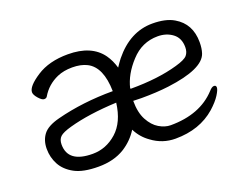

<svg xmlns="http://www.w3.org/2000/svg" viewBox="-85 -650 1069 833"><g transform="rotate(-20 450.0 -234.0)"><path d="M126 -127Q126 -43 240 -43Q302 -43 351 -86.5Q400 -130 411 -217Q281 -211 192 -186Q152 -175 139 -162.5Q126 -150 126 -127ZM471 -357Q482 -374 495 -391Q572 -486 675 -486Q737 -486 774 -464Q841 -425 841 -340Q841 -311 834 -290Q813 -226 647 -205Q591 -198 521 -198L483 -199Q483 -145 501.5 -110.5Q520 -76 547 -60Q574 -44 600 -44Q736 -44 811 -125Q824 -140 834 -140Q844 -140 844 -129.5Q844 -119 829.5 -96Q815 -73 785 -46Q712 18 600 18Q540 18 492 -18Q456 -43 436 -83Q409 -40 366 -13Q316 18 245 18Q174 18 134.5 -3.5Q95 -25 77 -58.5Q59 -92 59 -131Q59 -170 79.5 -197Q100 -224 155 -238Q275 -269 414 -269Q412 -381 351 -412Q323 -426 283.5 -426Q244 -426 214 -413Q164 -391 137 -345Q133 -338 123 -338Q113 -338 98 -355Q83 -372 83 -384Q83 -411 140.5 -448.5Q198 -486 285 -486Q394 -486 442 -419Q461 -392 471 -357ZM489 -254Q490 -253 492 -252Q618 -252 708 -278Q751 -290 763 -304Q775 -318 775 -341Q775 -383 746.5 -404.5Q718 -426 678 -426Q605 -426 554 -370Q503 -315 489 -254Z"/></g></svg>

Font: ToneOZ-Pinyin-WenKai-Regular
Style: Regular
Weight: 400
Designer: Fontworks Inc.
Foundry: ToneOZ
Version: Version 0.240331